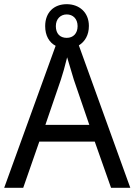

<svg xmlns="http://www.w3.org/2000/svg" viewBox="-20 -898 644 918"><path d="M357 -681C386 -699 405 -730 405 -774C405 -839 359 -878 299 -878C238 -878 196 -839 196 -773C196 -728 215 -695 246 -679L0 0H91L168 -221H433L511 0H603ZM299 -829C329 -829 351 -808 351 -773C351 -738 330 -717 299 -717C266 -717 247 -738 247 -773C247 -808 270 -829 299 -829ZM197 -301 271 -517C279 -540 291 -583 301 -624C308 -599 328 -533 333 -517L407 -301Z"/></svg>

Font: Noto Sans Thai
Style: Regular
Weight: 400
Designer: Monotype Design Team
Foundry: Monotype Imaging Inc.
Version: Version 1.901